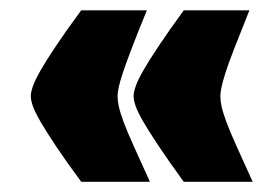

<svg xmlns="http://www.w3.org/2000/svg" viewBox="-20 -461 542 374"><path d="M138.2 -106.9Q107.9 -147.9 88.9 -176.5Q69.8 -205.1 58.8 -224.1Q47.9 -243.2 43.9 -254.6Q40 -266.1 40 -273.9Q40 -280.8 43.9 -292.5Q47.9 -304.2 58.8 -323.5Q69.8 -342.8 88.9 -371.3Q107.9 -399.9 138.2 -440.9H266.1Q248 -397 236.6 -366.9Q225.1 -336.9 219 -318.4Q212.9 -299.8 210.9 -289.3Q209 -278.8 209 -273.9Q209 -265.1 211.4 -253.7Q213.9 -242.2 220.9 -223.1Q228 -204.1 240.5 -176.5Q252.9 -148.9 272 -106.9ZM337.9 -106.9Q308.1 -147.9 289.1 -176.5Q270 -205.1 259 -224.1Q248 -243.2 244.1 -254.6Q240.2 -266.1 240.2 -273.9Q240.2 -280.8 244.1 -292.5Q248 -304.2 259 -323.5Q270 -342.8 289.1 -371.3Q308.1 -399.9 337.9 -440.9H465.8Q448.2 -397 436.5 -366.9Q424.8 -336.9 418.9 -318.4Q413.1 -299.8 411.1 -289.3Q409.2 -278.8 409.2 -273.9Q409.2 -265.1 411.6 -253.7Q414.1 -242.2 421.1 -223.1Q428.2 -204.1 440.7 -176.5Q453.1 -148.9 472.2 -106.9Z"/></svg>

Font: Ultra
Style: Regular
Weight: 400
Designer: Astigmatic (AOETI)
Foundry: Astigmatic (AOETI)
Version: Version 1.000